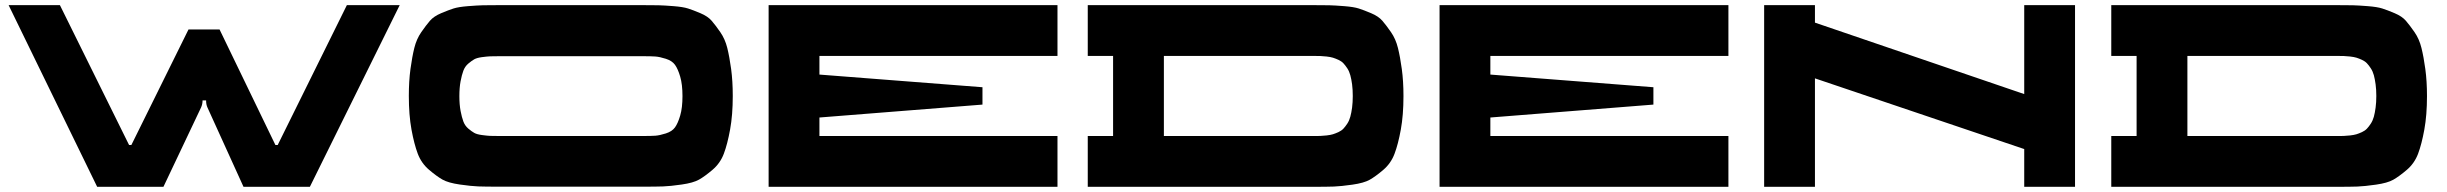

<svg xmlns="http://www.w3.org/2000/svg" viewBox="-20 -720 9433 740"><path d="M1316.9 -700.2H1520.5L1174.3 0H918.5L779.8 -305.2Q774.4 -316.4 774.4 -331.5V-333H760.7Q760.7 -318.4 754.9 -305.7L609.9 0H354.5L13.2 -700.2H210.9L477.5 -161.1H486.3L706.5 -606.4H826.2L1041.5 -161.1H1050.3Z M2454.6 -700.2Q2497.1 -700.2 2518.3 -699.7Q2539.6 -699.2 2576.2 -696.3Q2612.8 -693.4 2631.8 -687.3Q2650.9 -681.2 2679.4 -669.2Q2708 -657.2 2722.9 -639.9Q2737.8 -622.6 2756.1 -596.2Q2774.4 -569.8 2783 -535.4Q2791.5 -501 2797.9 -454.1Q2804.2 -407.2 2804.2 -350.1Q2804.2 -276.9 2793.9 -220.7Q2783.7 -164.6 2769.8 -127.7Q2755.9 -90.8 2726.3 -65.7Q2696.8 -40.5 2674.3 -27.8Q2651.9 -15.1 2607.4 -8.8Q2563 -2.4 2536.1 -1.5Q2509.3 -0.5 2454.6 -0.5H1905.3Q1850.6 -0.5 1823.7 -1.5Q1796.9 -2.4 1752.4 -8.8Q1708 -15.1 1685.5 -27.8Q1663.1 -40.5 1633.5 -65.7Q1604 -90.8 1590.1 -127.7Q1576.2 -164.6 1565.9 -220.7Q1555.7 -276.9 1555.7 -350.1Q1555.7 -407.2 1562 -454.1Q1568.4 -501 1576.9 -535.4Q1585.4 -569.8 1603.8 -596.2Q1622.1 -622.6 1637 -639.9Q1651.9 -657.2 1680.4 -669.2Q1709 -681.2 1728 -687.3Q1747.1 -693.4 1783.7 -696.3Q1820.3 -699.2 1841.6 -699.7Q1862.8 -700.2 1905.3 -700.2ZM2456.5 -195.8Q2489.7 -195.8 2506.1 -197Q2522.5 -198.2 2546.4 -205.8Q2570.3 -213.4 2581.5 -229Q2592.8 -244.6 2601.6 -274.7Q2610.4 -304.7 2610.4 -349.6Q2610.4 -394.5 2601.6 -424.6Q2592.8 -454.6 2581.5 -470.2Q2570.3 -485.8 2546.4 -493.4Q2522.5 -501 2506.1 -502.2Q2489.7 -503.4 2456.5 -503.4H1904.8Q1880.9 -503.4 1869.1 -502.9Q1857.4 -502.4 1837.6 -499.8Q1817.9 -497.1 1807.9 -491.5Q1797.9 -485.8 1784.9 -474.9Q1772 -463.9 1765.9 -447.5Q1759.8 -431.2 1755.1 -406.5Q1750.5 -381.8 1750.5 -349.6Q1750.5 -317.4 1755.1 -292.7Q1759.8 -268.1 1765.9 -251.7Q1772 -235.4 1784.9 -224.4Q1797.9 -213.4 1807.9 -207.8Q1817.9 -202.1 1837.6 -199.5Q1857.4 -196.8 1869.1 -196.3Q1880.9 -195.8 1904.8 -195.8Z M4055.7 -504.4H3138.2V-432.6L3766.6 -383.8V-316.9L3138.2 -267.1V-195.8H4055.7V0H2942.4V-700.2H4055.7Z M5039.6 -700.2Q5082 -700.2 5103.3 -699.7Q5124.5 -699.2 5161.1 -696.3Q5197.8 -693.4 5216.8 -687.3Q5235.8 -681.2 5264.4 -669.2Q5293 -657.2 5307.9 -639.9Q5322.8 -622.6 5341.1 -596.2Q5359.4 -569.8 5367.9 -535.2Q5376.5 -500.5 5382.8 -453.9Q5389.2 -407.2 5389.2 -349.6Q5389.2 -276.4 5378.9 -220.2Q5368.7 -164.1 5354.7 -127.2Q5340.8 -90.3 5311.3 -65.2Q5281.7 -40 5259.3 -27.3Q5236.8 -14.6 5192.4 -8.3Q5147.9 -2 5121.1 -1Q5094.2 0 5039.6 0H4172.4V-195.8H4270V-504.4H4172.4V-700.2ZM5039.6 -195.8Q5056.6 -195.8 5067.4 -196Q5078.1 -196.3 5093 -198Q5107.9 -199.7 5117.4 -202.6Q5127 -205.6 5138.7 -210.9Q5150.4 -216.3 5157.7 -224.1Q5165 -231.9 5172.6 -243.4Q5180.2 -254.9 5184.3 -270Q5188.5 -285.2 5191.2 -305.4Q5193.8 -325.7 5193.8 -350.1Q5193.8 -374.5 5191.2 -394.8Q5188.5 -415 5184.3 -430.2Q5180.2 -445.3 5172.6 -456.8Q5165 -468.3 5157.7 -476.1Q5150.4 -483.9 5138.7 -489.3Q5127 -494.6 5117.4 -497.6Q5107.9 -500.5 5093 -502.2Q5078.1 -503.9 5067.4 -504.2Q5056.6 -504.4 5039.6 -504.4H4465.8V-195.8Z M6641.6 -504.4H5724.1V-432.6L6352.5 -383.8V-316.9L5724.1 -267.1V-195.8H6641.6V0H5528.3V-700.2H6641.6Z M6779.3 -700.2H6975.1V-632.8L7781.7 -357.4V-700.2H7977.5V0H7781.7V-145.5L6975.1 -418V0H6779.3Z M8984.4 -700.2Q9026.9 -700.2 9048.1 -699.7Q9069.3 -699.2 9106 -696.3Q9142.6 -693.4 9161.6 -687.3Q9180.7 -681.2 9209.2 -669.2Q9237.8 -657.2 9252.7 -639.9Q9267.6 -622.6 9285.9 -596.2Q9304.2 -569.8 9312.7 -535.2Q9321.3 -500.5 9327.6 -453.9Q9334 -407.2 9334 -349.6Q9334 -276.4 9323.7 -220.2Q9313.5 -164.1 9299.6 -127.2Q9285.6 -90.3 9256.1 -65.2Q9226.6 -40 9204.1 -27.3Q9181.6 -14.6 9137.2 -8.3Q9092.8 -2 9065.9 -1Q9039.1 0 8984.4 0H8117.2V-195.8H8214.8V-504.4H8117.2V-700.2ZM8984.4 -195.8Q9001.5 -195.8 9012.2 -196Q9022.9 -196.3 9037.8 -198Q9052.7 -199.7 9062.3 -202.6Q9071.8 -205.6 9083.5 -210.9Q9095.2 -216.3 9102.5 -224.1Q9109.9 -231.9 9117.4 -243.4Q9125 -254.9 9129.2 -270Q9133.3 -285.2 9136 -305.4Q9138.7 -325.7 9138.7 -350.1Q9138.7 -374.5 9136 -394.8Q9133.3 -415 9129.2 -430.2Q9125 -445.3 9117.4 -456.8Q9109.9 -468.3 9102.5 -476.1Q9095.2 -483.9 9083.5 -489.3Q9071.8 -494.6 9062.3 -497.6Q9052.7 -500.5 9037.8 -502.2Q9022.9 -503.9 9012.2 -504.2Q9001.5 -504.4 8984.4 -504.4H8410.6V-195.8Z"/></svg>

Font: Donpoligrafbum
Style: Bold
Weight: 700
Designer: Sasha Pavljenko
Version: Version 1.002;Fontself Maker 3.5.8